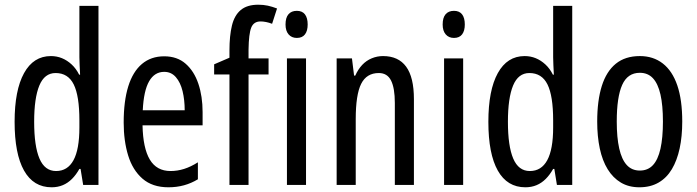

<svg xmlns="http://www.w3.org/2000/svg" viewBox="-20 -785 2958 815"><path d="M199 10Q122 10 82 -61Q42 -132 42 -268Q42 -402 82 -474.5Q122 -547 196 -547Q221 -547 243 -538Q265 -529 284 -511.5Q303 -494 316 -468H320Q319 -491 318 -508.5Q317 -526 317 -542V-760H398V0H333L322 -68H317Q303 -43 285.5 -25.5Q268 -8 246.5 1Q225 10 199 10ZM218 -59Q267 -59 292 -105Q317 -151 317 -244V-274Q317 -378 293 -426.5Q269 -475 216 -475Q169 -475 147 -422Q125 -369 125 -268Q125 -165 147.5 -112Q170 -59 218 -59Z M677 -546Q732 -546 768 -514.5Q804 -483 822 -429.5Q840 -376 840 -309V-253H585Q587 -156 616 -107.5Q645 -59 704 -59Q733 -59 761.5 -68Q790 -77 820 -96V-24Q792 -7 761 1.5Q730 10 695 10Q627 10 585 -26.5Q543 -63 524 -125Q505 -187 505 -265Q505 -356 524.5 -418.5Q544 -481 582.5 -513.5Q621 -546 677 -546ZM677 -480Q636 -480 613 -440Q590 -400 586 -317H764Q764 -361 755 -398Q746 -435 726.5 -457.5Q707 -480 677 -480Z M1120 -469H1035V0H954V-469H889V-512L954 -540V-571Q954 -633 964.5 -676.5Q975 -720 1002 -742.5Q1029 -765 1076 -765Q1098 -765 1116.5 -761Q1135 -757 1156 -749L1135 -684Q1122 -689 1109.5 -691.5Q1097 -694 1086 -694Q1057 -694 1046.5 -668Q1036 -642 1035 -574V-537H1120Z M1279 -537V0H1198V-537ZM1240 -739Q1263 -739 1274.5 -724Q1286 -709 1286 -681Q1286 -654 1274.5 -639Q1263 -624 1240 -624Q1218 -624 1205 -639Q1192 -654 1192 -681Q1192 -710 1204.5 -724.5Q1217 -739 1240 -739Z M1606 -547Q1671 -547 1704 -502Q1737 -457 1737 -364V0H1656V-348Q1656 -411 1640 -443Q1624 -475 1588 -475Q1536 -475 1513 -429Q1490 -383 1490 -279V0H1409V-537H1474L1483 -464H1488Q1500 -491 1517.5 -509.5Q1535 -528 1558 -537.5Q1581 -547 1606 -547Z M1946 -537V0H1865V-537ZM1907 -739Q1930 -739 1941.5 -724Q1953 -709 1953 -681Q1953 -654 1941.5 -639Q1930 -624 1907 -624Q1885 -624 1872 -639Q1859 -654 1859 -681Q1859 -710 1871.5 -724.5Q1884 -739 1907 -739Z M2210 10Q2133 10 2093 -61Q2053 -132 2053 -268Q2053 -402 2093 -474.5Q2133 -547 2207 -547Q2232 -547 2254 -538Q2276 -529 2295 -511.5Q2314 -494 2327 -468H2331Q2330 -491 2329 -508.5Q2328 -526 2328 -542V-760H2409V0H2344L2333 -68H2328Q2314 -43 2296.5 -25.5Q2279 -8 2257.5 1Q2236 10 2210 10ZM2229 -59Q2278 -59 2303 -105Q2328 -151 2328 -244V-274Q2328 -378 2304 -426.5Q2280 -475 2227 -475Q2180 -475 2158 -422Q2136 -369 2136 -268Q2136 -165 2158.5 -112Q2181 -59 2229 -59Z M2876 -269Q2876 -206 2865 -155Q2854 -104 2832 -67Q2810 -30 2775.5 -10Q2741 10 2694 10Q2649 10 2615.5 -10Q2582 -30 2559.5 -66.5Q2537 -103 2526 -154.5Q2515 -206 2515 -269Q2515 -358 2534.5 -420Q2554 -482 2594 -514.5Q2634 -547 2696 -547Q2753 -547 2793.5 -515.5Q2834 -484 2855 -422.5Q2876 -361 2876 -269ZM2598 -269Q2598 -201 2608.5 -154.5Q2619 -108 2640.5 -84.5Q2662 -61 2696 -61Q2730 -61 2751.5 -84Q2773 -107 2783.5 -153.5Q2794 -200 2794 -269Q2794 -338 2783.5 -384Q2773 -430 2751.5 -453Q2730 -476 2696 -476Q2644 -476 2621 -424.5Q2598 -373 2598 -269Z"/></svg>

Font: Noto Sans Arabic ExtraCondensed
Style: Regular
Weight: 400
Width: 2
Designer: Monotype Design Team, Nadine Chahine, Nizar Qandah and Khaled Hosny
Foundry: Monotype Imaging Inc.
Version: Version 2.012